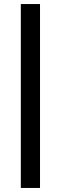

<svg xmlns="http://www.w3.org/2000/svg" viewBox="-20 -740 300 950"><path d="M83 190H178V-720H83Z"/></svg>

Font: Fixel Display Medium
Style: Italic
Weight: 500
Italic angle: -10°
Designer: AlfaBravo + MacPaw
Foundry: Kyrylo Tkachov, Marchela Mozhyna, Serhii Makarenko, Maria Weinstein, Zakhar Kryvoshyya
Version: Version 1.210;Glyphs 3.2 (3217)